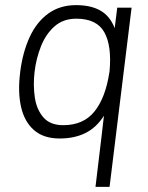

<svg xmlns="http://www.w3.org/2000/svg" viewBox="-20 -530 579 750"><path d="M353 200 377 0 386 -78Q357 -32 314 -10.5Q271 11 213 11Q150 11 112.5 -22Q75 -55 62 -113.5Q49 -172 59 -249V-250Q69 -327 96 -385.5Q123 -444 168.5 -477Q214 -510 277 -510Q335 -510 372.5 -488.5Q410 -467 428 -420L438 -500H494L408 200ZM278 -457Q227 -457 193 -427Q159 -397 140 -349Q121 -301 115 -249Q109 -197 116 -149.5Q123 -102 149.5 -71.5Q176 -41 227 -41Q306 -41 349 -94.5Q392 -148 407 -246L408 -252Q417 -351 387.5 -404Q358 -457 278 -457Z"/></svg>

Font: Haskoy Light
Style: Italic
Weight: 300
Designer: Ertekin Erdin
Foundry: Ertekin Erdin
Version: Version 2.000; ttfautohint (v1.8.4.7-5d5b)